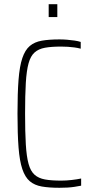

<svg xmlns="http://www.w3.org/2000/svg" viewBox="-20 -883 443 911"><path d="M262 8Q213 8 178.5 2Q144 -4 121.5 -23Q99 -42 86 -80.5Q73 -119 68 -183Q63 -247 63 -344Q63 -441 68 -505Q73 -569 86 -607.5Q99 -646 121.5 -665Q144 -684 178.5 -690Q213 -696 262 -696Q280 -696 298.5 -694.5Q317 -693 334 -690.5Q351 -688 363 -684V-652Q348 -656 332.5 -658Q317 -660 302 -661Q287 -662 270 -662Q224 -662 193.5 -656.5Q163 -651 144 -634Q125 -617 115.5 -582.5Q106 -548 102.5 -490Q99 -432 99 -344Q99 -256 102.5 -198Q106 -140 115.5 -105.5Q125 -71 144 -54Q163 -37 193.5 -31.5Q224 -26 270 -26Q294 -26 320 -29Q346 -32 365 -36V-2Q350 1 333.5 3.5Q317 6 299.5 7Q282 8 262 8ZM211 -802V-863H252V-802Z"/></svg>

Font: Saira Condensed Thin
Style: Regular
Weight: 250
Width: 3
Designer: Hector Gatti with collaboration of the Omnibus-Type team
Foundry: Omnibus-Type
Version: Version 1.101